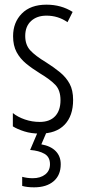

<svg xmlns="http://www.w3.org/2000/svg" viewBox="-20 -628 366 822"><path d="M293 -200Q293 -132 256.5 -94Q220 -56 151 -56Q114 -56 84 -65.5Q54 -75 35 -87V-144Q56 -127 86.5 -116.5Q117 -106 150 -106Q193 -106 216 -130.5Q239 -155 239 -199Q239 -241 217.5 -264Q196 -287 151 -314Q117 -335 91.5 -356Q66 -377 51 -405Q36 -433 36 -473Q36 -532 73.5 -570Q111 -608 179 -608Q242 -608 291 -577L269 -533Q229 -561 179 -561Q138 -561 113 -538Q88 -515 88 -474Q88 -436 109.5 -412.5Q131 -389 179 -360Q212 -339 237.5 -318Q263 -297 278 -269.5Q293 -242 293 -200ZM240 75Q240 122 209.5 148Q179 174 126 174Q96 174 75 168V129Q97 135 120 135Q153 135 173.5 119Q194 103 194 75Q194 44 170.5 30.5Q147 17 109 14L143 -66H181L157 -10Q197 -3 218.5 19Q240 41 240 75Z"/></svg>

Font: Noto Sans Malayalam UI ExtraCondensed Light
Style: Regular
Weight: 300
Width: 2
Designer: Jelle Bosma - Monotype Design Team
Foundry: Monotype Imaging Inc.
Version: Version 2.104; ttfautohint (v1.8.4.7-5d5b)